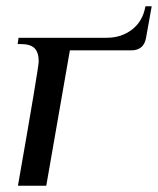

<svg xmlns="http://www.w3.org/2000/svg" viewBox="-20 -590 502 610"><path d="M103 -395Q103 -423 90 -436.5Q77 -450 46 -450H36L39 -470H319Q366 -470 400 -496.5Q434 -523 442 -570H462L444 -470Q437 -430 397 -430H202L127 0H37Q103 -376 103 -395Z"/></svg>

Font: Philosopher
Style: Italic
Weight: 400
Italic angle: -10°
Designer: Jovanny Lemonad
Foundry: Jovanny Lemonad
Version: Version 2.000